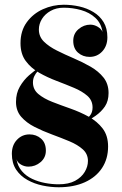

<svg xmlns="http://www.w3.org/2000/svg" viewBox="-20 -780 516 810"><path d="M144 -655.5Q144 -625.5 165.2 -604.5Q186.5 -583.5 220 -566.8Q253.5 -550 291 -534Q328.5 -518 362 -498.8Q395.5 -479.5 416.8 -452.8Q438 -426 438 -387.5Q438 -354 422.8 -331.2Q407.5 -308.5 383.2 -291.5Q359 -274.5 332 -259L322 -260Q348 -278 359.2 -291.8Q370.5 -305.5 370.5 -326.5Q370.5 -356.5 348.5 -375.8Q326.5 -395 292 -409.5Q257.5 -424 218.5 -438.8Q179.5 -453.5 145 -473.2Q110.5 -493 88.5 -522.8Q66.5 -552.5 66.5 -598Q66.5 -650 93 -686.2Q119.5 -722.5 161.2 -741.2Q203 -760 249 -760Q282 -760 314.5 -752.8Q347 -745.5 374 -729.2Q401 -713 417 -686.8Q433 -660.5 433 -622.5Q433 -586.5 411.5 -563.2Q390 -540 358 -540Q329.5 -540 309.2 -557.8Q289 -575.5 289 -608Q289 -638 311.2 -657Q333.5 -676 361 -676Q377.5 -676 392.8 -666.8Q408 -657.5 412.5 -645Q407 -682 382.2 -704.8Q357.5 -727.5 322 -737.5Q286.5 -747.5 249 -747.5Q217.5 -747.5 193.8 -734.2Q170 -721 157 -700Q144 -679 144 -655.5ZM119 -432Q119 -402.5 142 -383.2Q165 -364 201 -350Q237 -336 277.5 -321.8Q318 -307.5 354 -287.8Q390 -268 413 -238Q436 -208 436 -162Q436 -110 410.5 -71.2Q385 -32.5 338 -11.2Q291 10 227.5 10Q194.5 10 159.8 2.8Q125 -4.5 95.8 -20.8Q66.5 -37 48.2 -64.2Q30 -91.5 30 -131Q30 -167.5 51.5 -190.2Q73 -213 104.5 -213Q133 -213 153.2 -195.2Q173.5 -177.5 173.5 -144.5Q173.5 -115 151.2 -96Q129 -77 100 -77Q83.5 -77 68.8 -85.5Q54 -94 49.5 -108Q55 -78 72.5 -57.8Q90 -37.5 115.5 -25.5Q141 -13.5 170.2 -8Q199.5 -2.5 227.5 -2.5Q269.5 -2.5 296.8 -17.2Q324 -32 337.5 -54.8Q351 -77.5 351 -101Q351 -130.5 329.2 -150Q307.5 -169.5 272.8 -184Q238 -198.5 199.2 -212.8Q160.5 -227 126 -244.5Q91.5 -262 69.5 -287.2Q47.5 -312.5 47.5 -350Q47.5 -386.5 63.5 -414.2Q79.5 -442 102.2 -462Q125 -482 145.5 -495H156.5Q147.5 -488.5 139 -479.5Q130.5 -470.5 124.8 -458.8Q119 -447 119 -432Z"/></svg>

Font: Bodoni Moda 18pt
Style: Bold
Weight: 700
Designer: Owen Earl
Foundry: indestructible type
Version: Version 2.004